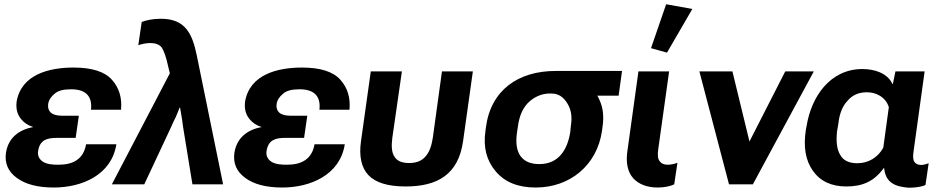

<svg xmlns="http://www.w3.org/2000/svg" viewBox="-20 -865 4424 901"><path d="M233 15C364 15 504 -44 526 -188H384C372 -118 323 -92 255 -92C229 -92 197 -93 176 -110C161 -123 156 -138 159 -157C167 -208 200 -218 247 -218H335L350 -322H271C246 -322 229 -327 218 -337C208 -347 204 -359 206 -376C208 -394 219 -411 236 -425C253 -440 278 -446 314 -446C383 -446 414 -413 407 -350H548C553 -405 540 -452 505 -491C471 -529 411 -548 325 -548C213 -548 80 -517 58 -388C54 -355 61 -327 80 -305C94 -288 112 -276 136 -269C69 -256 19 -219 8 -148C1 -99 18 -60 59 -30C100 0 157 15 233 15Z M505 0H657L783 -269C790 -286 796 -298 800 -306C805 -314 811 -331 823 -360H825C830 -331 833 -313 834 -307C835 -300 837 -288 839 -270L883 0H1027L903 -607C882 -708 849 -777 735 -777C697 -777 666 -770 645 -762L629 -653C637 -655 645 -658 655 -660C666 -662 676 -663 686 -663C710 -663 728 -656 739 -642C749 -627 760 -597 770 -550L777 -521Z M1305 15C1436 15 1576 -44 1598 -188H1456C1444 -118 1395 -92 1327 -92C1301 -92 1269 -93 1248 -110C1233 -123 1228 -138 1231 -157C1239 -208 1272 -218 1319 -218H1407L1422 -322H1343C1318 -322 1301 -327 1290 -337C1280 -347 1276 -359 1278 -376C1280 -394 1291 -411 1308 -425C1325 -440 1350 -446 1386 -446C1455 -446 1486 -413 1479 -350H1620C1625 -405 1612 -452 1577 -491C1543 -529 1483 -548 1397 -548C1285 -548 1152 -517 1130 -388C1126 -355 1133 -327 1152 -305C1166 -288 1184 -276 1208 -269C1141 -256 1091 -219 1080 -148C1073 -99 1090 -60 1131 -30C1172 0 1229 15 1305 15Z M1884 10C2034 10 2131 -47 2153 -202L2199 -530H2054L2011 -218C2005 -179 1994 -149 1976 -130C1959 -110 1934 -100 1900 -100C1865 -100 1843 -110 1831 -130C1818 -149 1816 -179 1821 -218L1866 -530H1720L1674 -202C1664 -131 1676 -79 1708 -44C1742 -8 1799 10 1884 10Z M2494 15C2655 15 2782 -90 2805 -251L2807 -266C2815 -317 2810 -359 2794 -394C2791 -402 2787 -409 2783 -416H2883L2899 -532H2587C2414 -532 2283 -444 2260 -266L2258 -250C2247 -174 2263 -112 2306 -61C2349 -10 2411 15 2494 15ZM2511 -95C2470 -95 2442 -107 2423 -132C2405 -157 2399 -193 2406 -243L2410 -269C2417 -324 2435 -363 2466 -390C2497 -416 2531 -428 2569 -426C2599 -426 2623 -411 2641 -382C2660 -353 2666 -318 2659 -275L2656 -245C2643 -163 2602 -95 2511 -95Z M3067 15C3099 15 3129 8 3144 0L3159 -101C3145 -96 3129 -92 3114 -92C3096 -92 3084 -97 3076 -108C3067 -118 3065 -138 3069 -165L3120 -530H2976L2925 -162C2915 -101 2926 -57 2952 -28C2978 0 3017 15 3067 15ZM3110 -618 3229 -823 3106 -845 3035 -639Z M3665 -530 3497 -201 3417 -530H3262L3401 0H3513L3799 -530Z M3952 10C4028 10 4082 -14 4127 -76H4129C4136 -6 4182 11 4245 16C4282 16 4313 9 4323 3L4338 -99C4328 -95 4314 -91 4303 -91C4289 -91 4279 -95 4272 -104C4265 -113 4263 -129 4267 -154L4319 -530H4182L4170 -471H4168C4143 -524 4081 -541 4027 -541C3875 -541 3787 -411 3765 -273L3762 -258C3749 -176 3760 -112 3795 -63C3830 -14 3882 10 3952 10ZM4003 -99C3964 -99 3937 -112 3923 -138C3907 -164 3903 -200 3908 -249L3914 -283C3919 -331 3933 -367 3958 -393C3980 -419 4010 -432 4048 -432C4094 -432 4137 -408 4151 -362L4125 -172C4100 -126 4055 -99 4003 -99Z"/></svg>

Font: Cheyenne Sans
Style: Bold Italic
Weight: 700
Italic angle: -8.13011°
Designer: The Public Sans project authors (U.S. Web Design System), Libre Franklin designed by Pablo Impallari and Rodrigo Fuenzal
Foundry: The Cheyenne Sans Project Authors
Version: Version 2.007